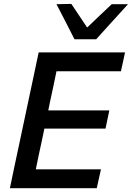

<svg xmlns="http://www.w3.org/2000/svg" viewBox="-20 -988 692 1008"><path d="M32 0Q44 -58 55.5 -112.8Q67 -167.5 81.5 -234.5L132 -472.5Q146.5 -541 158.5 -597Q170 -652.5 183 -713H636.5L615 -614H276.5Q269 -577 261 -539Q253 -501 243.5 -457.5L233.5 -408.5H554L534 -313H213L200.5 -253Q191 -210 183.2 -172.8Q175.5 -135.5 168 -99H510L488 0ZM371 -782Q347.5 -828.5 323.8 -874.8Q300 -921 276.5 -966L354.5 -967.5Q375 -937 395.8 -906Q416.5 -875 437.5 -843.5Q470.5 -875 502.5 -905.5Q534.5 -935.5 566.5 -966H652Q609.5 -919.5 568.5 -874.2Q527.5 -829 485 -782Z"/></svg>

Font: Heraclito Medium
Style: Italic
Weight: 500
Italic angle: -12°
Designer: Kostas Bartsokas (font) & Cristiano Sobral (main changes)
Foundry: Kostas Bartsokas (font) & Cristiano Sobral (main changes)
Version: Version 1.00;July 8, 2020;FontCreator 13.0.0.2655 64-bit